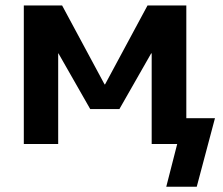

<svg xmlns="http://www.w3.org/2000/svg" viewBox="-20 -540 835 720"><path d="M69.3 0V-519.5H212.9L372.1 -223.6H374L533.2 -519.5H678.7V-96.7H786.1L717.8 160.2H603.5L644.5 0H548.8V-339.8H546.9L427.7 -130.9H318.4L199.2 -339.8H198.2V0Z"/></svg>

Font: GenEi M Gothic v2 Bold
Style: Regular
Weight: 700
Version: Version 2.0